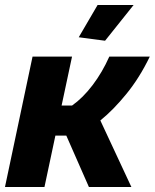

<svg xmlns="http://www.w3.org/2000/svg" viewBox="-20 -753 623 773"><path d="M0 0 111 -525H270L228 -328H270Q314 -359 353 -410.5Q392 -462 420 -525H583Q542 -440 489 -375Q436 -310 384 -268L509 0H338L247 -207H203L159 0ZM403 -589 297 -603 373 -733H518Z"/></svg>

Font: Raleway ExtraBold
Style: Italic
Weight: 800
Italic angle: -12°
Designer: Matt McInerney, Pablo Impallari, Rodrigo Fuenzalida
Foundry: Matt McInerney, Pablo Impallari, Rodrigo Fuenzalida
Version: Version 4.026